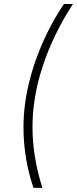

<svg xmlns="http://www.w3.org/2000/svg" viewBox="-20 -785 380 949"><path d="M108.4 -303.2Q121.6 -381.3 147.9 -461.9Q174.3 -542.5 212.2 -619.9Q250 -697.3 295.9 -765.1H340.3Q292 -690.9 254.2 -612.8Q216.3 -534.7 190.7 -456.3Q165 -377.9 152.8 -303.2Q140.6 -230.5 140.6 -157Q140.6 -83.5 152.8 -8.5Q165 66.4 189.5 143.6H145.5Q108.9 36.1 99.4 -77.6Q89.8 -191.4 108.4 -303.2Z"/></svg>

Font: Inter 20pt ExtraLight
Style: Italic
Weight: 250
Italic angle: -9.3988°
Version: Version 4.001;git-66647c0bb